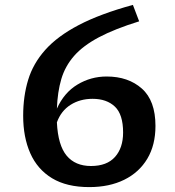

<svg xmlns="http://www.w3.org/2000/svg" viewBox="-20 -752 715 783"><path d="M522 -732 547.5 -665Q447.5 -634 383 -599.8Q318.5 -565.5 282 -523.8Q245.5 -482 230 -429.5Q214.5 -377 212 -309Q241.5 -374.5 296 -407.2Q350.5 -440 415 -440Q503 -440 558.5 -390.8Q614 -341.5 614 -238.5Q614 -160.5 580.8 -104.8Q547.5 -49 486.8 -19Q426 11 344 11Q252 11 192.2 -25.2Q132.5 -61.5 103.5 -127Q74.5 -192.5 74.5 -280Q74.5 -359.5 94.8 -426.2Q115 -493 164.8 -548.8Q214.5 -604.5 301.5 -650Q388.5 -695.5 522 -732ZM357.5 -349Q306.5 -349 267.8 -324.5Q229 -300 212 -253Q216.5 -159.5 251.8 -117.2Q287 -75 351 -75Q416 -75 449 -112Q482 -149 482 -211.5Q482 -285.5 448.5 -317.2Q415 -349 357.5 -349Z"/></svg>

Font: Newsreader Caption Medium
Style: Regular
Weight: 500
Designer: Hugues Gentile
Foundry: Production Type
Version: Version 1.001